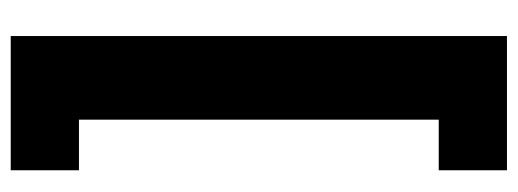

<svg xmlns="http://www.w3.org/2000/svg" viewBox="-316 -458 942 349"><g transform="rotate(-90 154.5 -283.0)"><path d="M20 44V168H264V-734H20V-610H112V44Z"/></g></svg>

Font: Noto Sans Arabic UI Cn Bk
Style: Regular
Weight: 900
Width: 3
Designer: Monotype Design Team, Nadine Chahine and Nizar Qandah
Foundry: Monotype Imaging Inc.
Version: Version 2.010